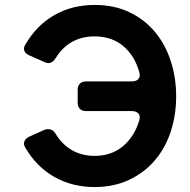

<svg xmlns="http://www.w3.org/2000/svg" viewBox="-20 -739 766 776"><path d="M362 17Q272 17 199.5 -24Q127 -65 82 -143Q74 -156 78.5 -167.5Q83 -179 97 -186L159 -214Q167 -217 174 -217Q194 -217 205 -198Q231 -155 271 -132Q311 -109 362 -109Q431 -109 477.5 -148.5Q524 -188 543 -253Q548 -270 539.5 -280Q531 -290 513 -290H327Q312 -290 303 -299Q294 -308 294 -323V-377Q294 -392 303 -401Q312 -410 327 -410H513Q531 -410 539.5 -420Q548 -430 543 -447Q525 -513 478.5 -552.5Q432 -592 362 -592Q311 -592 271 -569.5Q231 -547 205 -504Q193 -484 175 -484Q167 -484 160 -488L97 -516Q83 -522 78.5 -533.5Q74 -545 82 -558Q127 -636 199 -677.5Q271 -719 362 -719Q443 -719 504.5 -689Q566 -659 607.5 -608.5Q649 -558 670.5 -491Q692 -424 692 -350Q692 -274 670 -207Q648 -140 605.5 -90.5Q563 -41 501.5 -12Q440 17 362 17Z"/></svg>

Font: Higure Gothic Black
Style: Regular
Weight: 900
Designer: Yoshimichi Ohira
Foundry: Positype
Version: Version 1.000